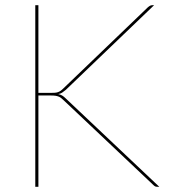

<svg xmlns="http://www.w3.org/2000/svg" viewBox="-20 -720 651 740"><path d="M594 0H589Q581.5 0 578.2 -1.5Q575 -3 571 -7L227 -332Q221.5 -337 217 -341Q212.5 -345 207.2 -347.2Q202 -349.5 194.5 -350.8Q187 -352 175 -352H128V0H116V-700H128V-362H175Q184.5 -362 191.2 -362.5Q198 -363 203.2 -364.8Q208.5 -366.5 213.5 -370Q218.5 -373.5 224 -379L550 -692Q555.5 -696.5 559 -698.2Q562.5 -700 568 -700H574L234 -374Q225 -366.5 219.2 -362.8Q213.5 -359 204.5 -357.5Q213 -355.5 219.5 -351.8Q226 -348 233 -341Z"/></svg>

Font: Lato 2
Style: Regular
Weight: 100
Designer: Lukasz Dziedzic with Adam Twardoch and Botio Nikoltchev
Foundry: tyPoland Lukasz Dziedzic
Version: Version 2.015; 2015-08-06; http://www.latofonts.com/